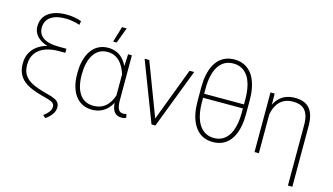

<svg xmlns="http://www.w3.org/2000/svg" viewBox="-101 -1090 2849 1644"><g transform="rotate(15 1323.0 -268.0)"><path d="M451.7 -697.8 446.8 -664.1Q426.8 -670.9 405.8 -675.5Q384.8 -680.2 362.8 -682.9Q340.8 -685.5 318.4 -685.5Q256.8 -685.5 217.5 -668.9Q178.2 -652.3 159.7 -623.8Q141.1 -595.2 141.1 -559.6Q141.1 -531.2 151.9 -508.8Q162.6 -486.3 185.5 -470.2Q208.5 -454.1 244.4 -445.8Q280.3 -437.5 330.6 -437.5H392.1V-405.8H328.6Q274.4 -405.8 232.2 -417.7Q189.9 -429.7 160.9 -450.4Q131.8 -471.2 116.9 -498.5Q102.1 -525.9 102.1 -557.6Q102.1 -598.1 117.2 -628.4Q132.3 -658.7 161.1 -679.2Q189.9 -699.7 229.7 -710.2Q269.5 -720.7 319.3 -720.7Q342.3 -720.7 365.5 -718Q388.7 -715.3 410.6 -710.2Q432.6 -705.1 451.7 -697.8ZM328.6 -431.2H392.1V-401.4H330.6Q268.1 -401.4 216.3 -382.6Q164.6 -363.8 133.5 -323.2Q102.5 -282.7 102.5 -217.3Q102.5 -161.1 127.4 -125.7Q152.3 -90.3 196.8 -68.4Q241.2 -46.4 299.8 -30.3L340.8 -19.5Q378.4 -9.8 401.6 1.2Q424.8 12.2 435.8 28.1Q446.8 43.9 446.8 68.4Q446.8 96.2 432.9 119.6Q418.9 143.1 400.9 159.2Q382.8 175.3 370.6 183.1L347.2 162.1Q357.9 154.3 372.3 141.6Q386.7 128.9 397.9 111.1Q409.2 93.3 409.2 70.3Q409.2 56.6 401.6 46.9Q394 37.1 377 29.5Q359.9 22 331.5 14.2L295.4 4.9Q246.1 -8.3 203.9 -25.4Q161.6 -42.5 130.1 -67.6Q98.6 -92.8 81.1 -129.9Q63.5 -167 63.5 -219.2Q63.5 -271 83.3 -310.3Q103 -349.6 138.7 -376.7Q174.3 -403.8 222.7 -417.5Q271 -431.2 328.6 -431.2Z M536.6 -252.4V-262.7Q536.6 -325.2 550 -375.7Q563.5 -426.3 589.1 -462.6Q614.7 -499 652.1 -518.6Q689.5 -538.1 737.3 -538.1Q772.5 -538.1 801.3 -527.8Q830.1 -517.6 852.8 -498.5Q875.5 -479.5 892.3 -453.1Q909.2 -426.8 920.9 -394.3Q932.6 -361.8 939 -324.7V-190.4Q932.6 -149.4 917.2 -112.8Q901.9 -76.2 876.7 -48.6Q851.6 -21 816.4 -5.4Q781.2 10.3 736.3 10.3Q689 10.3 651.9 -8.3Q614.7 -26.9 589.1 -61.5Q563.5 -96.2 550 -144.5Q536.6 -192.9 536.6 -252.4ZM576.2 -262.7V-252.4Q576.2 -202.6 586.2 -161.1Q596.2 -119.6 616.2 -89.1Q636.2 -58.6 667.2 -42Q698.2 -25.4 740.2 -25.4Q780.3 -25.4 810.8 -39.1Q841.3 -52.7 862.8 -77.1Q884.3 -101.6 898.2 -133.1Q912.1 -164.6 918.9 -200.2V-308.6Q913.1 -338.9 900.9 -372.6Q888.7 -406.2 867.7 -435.8Q846.7 -465.3 815.4 -483.9Q784.2 -502.4 741.2 -502.4Q698.7 -502.4 667.7 -484.1Q636.7 -465.8 616.5 -433.1Q596.2 -400.4 586.2 -356.9Q576.2 -313.5 576.2 -262.7ZM914.6 -528.3H948.2V-128.4Q948.2 -98.6 952.4 -78.9Q956.5 -59.1 964.1 -47.6Q971.7 -36.1 981.9 -31.2Q992.2 -26.4 1004.4 -26.4Q1012.7 -26.4 1019.3 -27.8Q1025.9 -29.3 1033.2 -30.8L1039.6 1.5Q1029.3 7.3 1019.3 8.8Q1009.3 10.3 999 10.3Q976.6 10.3 960 2.4Q943.4 -5.4 931.9 -21.7Q920.4 -38.1 914.8 -64.5Q909.2 -90.8 909.2 -128.4V-416.5ZM762.7 -600.1 804.2 -739.3H845.7L793.9 -600.1Z M1274.9 -41 1459.5 -528.3H1500.5L1297.9 0H1266.1ZM1102.1 -528.3 1287.6 -40 1295.9 0H1263.7L1061 -528.3Z M1807.1 -721.2Q1848.6 -721.2 1882.3 -708Q1916 -694.8 1942.4 -669.7Q1968.8 -644.5 1986.3 -607.4Q2003.9 -570.3 2013.2 -522.7Q2022.5 -475.1 2022.5 -417.5V-294.4Q2022.5 -236.8 2013.4 -189.2Q2004.4 -141.6 1986.8 -104.5Q1969.2 -67.4 1943.1 -41.7Q1917 -16.1 1883.3 -3.2Q1849.6 9.8 1808.1 9.8Q1767.1 9.8 1733.4 -3.2Q1699.7 -16.1 1673.6 -41.7Q1647.5 -67.4 1629.4 -104.5Q1611.3 -141.6 1602.1 -189.2Q1592.8 -236.8 1592.8 -294.4V-417.5Q1592.8 -475.1 1602.1 -522.7Q1611.3 -570.3 1628.9 -607.4Q1646.5 -644.5 1672.6 -669.7Q1698.7 -694.8 1732.4 -708Q1766.1 -721.2 1807.1 -721.2ZM1807.1 -685.5Q1763.2 -685.5 1730 -666.7Q1696.8 -647.9 1675 -612.8Q1653.3 -577.6 1642.3 -528.8Q1631.3 -480 1631.3 -420.4V-370.6H1983.9V-420.4Q1983.9 -468.3 1976.8 -509.3Q1969.7 -550.3 1955.8 -582.8Q1941.9 -615.2 1920.7 -638.2Q1899.4 -661.1 1871.1 -673.3Q1842.8 -685.5 1807.1 -685.5ZM1808.1 -25.9Q1843.8 -25.9 1872.1 -38.3Q1900.4 -50.8 1921.4 -74.2Q1942.4 -97.7 1956.1 -130.6Q1969.7 -163.6 1976.8 -204.3Q1983.9 -245.1 1983.9 -292.5V-335H1631.3V-292.5Q1631.3 -245.1 1638.4 -204.3Q1645.5 -163.6 1659.7 -130.6Q1673.8 -97.7 1695.1 -74.5Q1716.3 -51.3 1744.6 -38.6Q1772.9 -25.9 1808.1 -25.9Z M2215.3 -415.5V0H2176.8V-528.3H2213.9ZM2209 -272.5H2184.1Q2184.1 -330.6 2196.8 -379.2Q2209.5 -427.7 2235.1 -463.4Q2260.7 -499 2300 -518.6Q2339.4 -538.1 2392.1 -538.1Q2434.6 -538.1 2467 -526.9Q2499.5 -515.6 2521.7 -490.7Q2543.9 -465.8 2555.2 -426.8Q2566.4 -387.7 2566.4 -332V203.1H2527.3V-332.5Q2527.3 -382.8 2516.8 -415.5Q2506.3 -448.2 2487.3 -467.3Q2468.3 -486.3 2442.9 -494.4Q2417.5 -502.4 2387.2 -502.4Q2335 -502.4 2300.5 -482.4Q2266.1 -462.4 2246.1 -429Q2226.1 -395.5 2217.5 -354.7Q2209 -314 2209 -272.5Z"/></g></svg>

Font: Roboto ExtraLight
Style: Regular
Weight: 250
Designer: Christian Robertson
Foundry: Google
Version: Version 3.009; 2024